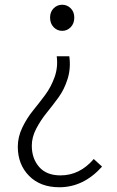

<svg xmlns="http://www.w3.org/2000/svg" viewBox="-20 -567 491 809"><path d="M230 222Q150 222 102.5 174Q55 126 55 51Q55 10 74 -29.5Q93 -69 119 -101Q145 -133 170 -166.5Q195 -200 210 -242Q225 -284 219 -330H272Q279 -280 265 -235Q251 -190 226.5 -156.5Q202 -123 176.5 -91.5Q151 -60 132.5 -24.5Q114 11 114 47Q114 101 145 136.5Q176 172 235 172Q316 172 375 103L410 135Q332 222 230 222ZM191 -493Q191 -517 206 -532Q221 -547 242 -547Q263 -547 278 -532Q293 -517 293 -493Q293 -468 278 -452.5Q263 -437 242 -437Q221 -437 206 -452.5Q191 -468 191 -493Z"/></svg>

Font: Noto Sans Korean Light
Style: Regular
Weight: 300
Designer: Ryoko NISHIZUKA  (kana & ideographs); Paul D. Hunt (Latin, Greek & Cyrillic); Wenlong ZHANG  (bopomofo); Sandoll Communi
Foundry: Adobe Systems Incorporated
Version: Version 1.000;PS 1;hotconv 1.0.78;makeotf.lib2.5.61930